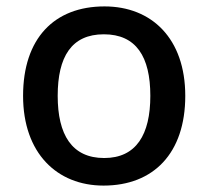

<svg xmlns="http://www.w3.org/2000/svg" viewBox="-20 -569 649 599"><path d="M558 -270C558 -449 453 -549 306 -549C149 -549 52 -449 52 -270C52 -91 158 10 303 10C459 10 558 -91 558 -270ZM160 -270C160 -392 203 -462 304 -462C405 -462 449 -392 449 -270C449 -149 405 -76 305 -76C204 -76 160 -149 160 -270Z"/></svg>

Font: Noto Sans Medefaidrin Medium
Style: Regular
Weight: 500
Designer: Dalton Maag Ltd
Foundry: Dalton Maag Ltd
Version: Version 1.002